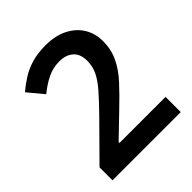

<svg xmlns="http://www.w3.org/2000/svg" viewBox="-200 -848 973 973"><g transform="rotate(-45 286.0 -362.0)"><path d="M532 0H43V-93L225 -277Q279 -332 313.5 -371.5Q348 -411 364.5 -445Q381 -479 381 -519Q381 -568 353 -592.5Q325 -617 279 -617Q234 -617 195 -598.5Q156 -580 114 -546L45 -629Q75 -655 109 -676.5Q143 -698 186 -711Q229 -724 286 -724Q355 -724 404.5 -699.5Q454 -675 481 -632Q508 -589 508 -532Q508 -474 485 -425Q462 -376 418.5 -328.5Q375 -281 315 -224L202 -115V-109H532Z"/></g></svg>

Font: Noto Sans Thai SemiBold
Style: Regular
Weight: 600
Version: Version 2.001